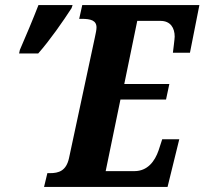

<svg xmlns="http://www.w3.org/2000/svg" viewBox="-20 -734 803 754"><path d="M153 0H638L684 -187H617L603 -144C588 -100 559 -62 508 -62H395L453 -343H632L645 -404H468L519 -652H610C650 -652 666 -624 666 -590C666 -582 660 -536 659 -527H726L763 -714H303L291 -660H301C336 -660 359 -654 359 -626C359 -617 356 -603 353 -589L251 -113C240 -63 211 -54 176 -54H166ZM55 -524H130C176 -576 228 -651 261 -702L265 -714H131C111 -662 79 -586 58 -538Z"/></svg>

Font: Noto Serif Condensed Extra
Style: Italic
Weight: 800
Width: 3
Italic angle: -12°
Designer: Monotype Design Team
Foundry: Monotype Imaging Inc.
Version: Version 1.901